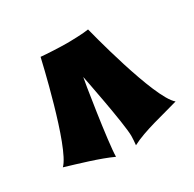

<svg xmlns="http://www.w3.org/2000/svg" viewBox="-91 -800 557 550"><g transform="rotate(-30 187.0 -525.0)"><path d="M374 -399C326 -438 260 -703 260 -703C243 -700 204 -699 187 -699C165 -699 124 -701 103 -703C103 -703 43 -438 0 -397C43 -384 106 -366 147 -347C147 -391 179 -592 180 -592C180 -592 215 -417 215 -377C215 -367 214 -357 213 -347C256 -370 327 -385 374 -399Z"/></g></svg>

Font: Spicy Rice
Style: Regular
Weight: 400
Designer: Astigmatic (AOETI)
Foundry: Astigmatic (AOETI)
Version: Version 1.000